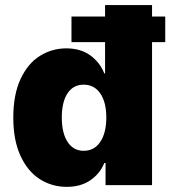

<svg xmlns="http://www.w3.org/2000/svg" viewBox="-20 -727 669 754"><path d="M32.2 -264.6Q32.2 -356 61 -417.2Q89.8 -478.5 137.2 -507.8Q184.6 -537.1 240.2 -537.1Q296.9 -537.1 335 -509.3Q373 -481.4 389.6 -438.5H392.6V-561.5H260.7V-662.1H392.6V-707H577.1V-662.1H628.9V-561.5H577.1V0H394.5V-86.9H389.6Q372.6 -44.9 334.7 -19Q296.9 6.8 242.2 6.8Q183.6 6.8 136 -23.7Q88.4 -54.2 60.3 -115.5Q32.2 -176.8 32.2 -264.6ZM397.5 -265.6Q397.5 -325.7 373.8 -360.1Q350.1 -394.5 308.6 -394.5Q267.6 -394.5 245.1 -360.4Q222.7 -326.2 222.7 -265.6Q222.7 -204.6 245.4 -169.7Q268.1 -134.8 308.6 -134.8Q350.1 -134.8 373.8 -169.9Q397.5 -205.1 397.5 -265.6Z"/></svg>

Font: Pretendard GOV Black
Style: Regular
Weight: 900
Designer: Base glyphs from Inter by Rasmus Andersson; Hangeul glyphs from Noto Sans CJK(Source Han Sans) by Jang Soo-young and Kan
Foundry: Kil Hyung-jin
Version: Version 1.309